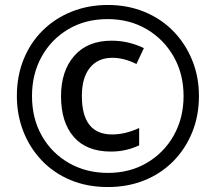

<svg xmlns="http://www.w3.org/2000/svg" viewBox="-20 -744 869 774"><path d="M415 10Q331 10 263.5 -18.5Q196 -47 148 -97.5Q100 -148 74 -214.5Q48 -281 48 -357Q48 -438 75.5 -505.5Q103 -573 153 -622Q203 -671 270 -697.5Q337 -724 415 -724Q494 -724 561.5 -696.5Q629 -669 678 -619Q727 -569 754.5 -502Q782 -435 782 -357Q782 -277 754.5 -210Q727 -143 678 -93.5Q629 -44 562 -17Q495 10 415 10ZM415 -47Q504 -47 573 -88Q642 -129 681 -199Q720 -269 720 -357Q720 -446 680 -516Q640 -586 571 -626.5Q502 -667 414 -667Q324 -667 255 -626Q186 -585 147.5 -515Q109 -445 109 -357Q109 -266 149 -196Q189 -126 258.5 -86.5Q328 -47 415 -47ZM427 -133Q329 -133 277.5 -192Q226 -251 226 -356Q226 -458 279.5 -519Q333 -580 430 -580Q498 -580 560 -550L530 -486Q480 -511 433 -511Q375 -511 342.5 -471Q310 -431 310 -357Q310 -202 432 -202Q485 -202 541 -228V-158Q515 -146 487 -139.5Q459 -133 427 -133Z"/></svg>

Font: Noto Sans Hebrew Condensed Medium
Style: Regular
Weight: 500
Width: 3
Designer: Monotype Design Team
Foundry: Monotype Imaging Inc.
Version: Version 2.004; ttfautohint (v1.8.4.7-5d5b)